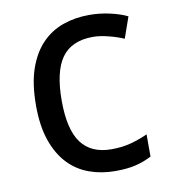

<svg xmlns="http://www.w3.org/2000/svg" viewBox="-68 -605 599 674"><g transform="rotate(-10 231.5 -268.0)"><path d="M290 9.8Q240.7 9.8 197.8 -5.6Q154.8 -21 123 -54.4Q91.3 -87.9 73.2 -139.9Q55.2 -191.9 55.2 -265.1Q55.2 -341.8 73.7 -395.3Q92.3 -448.7 124.8 -482.2Q157.2 -515.6 200.7 -530.8Q244.1 -545.9 293.9 -545.9Q332 -545.9 368.4 -537.6Q404.8 -529.3 429.2 -517.1L402.8 -441.9Q391.6 -446.8 377.9 -451.4Q364.3 -456.1 349.6 -459.7Q335 -463.4 320.8 -465.6Q306.6 -467.8 293.9 -467.8Q217.3 -467.8 182.1 -418.7Q147 -369.6 147 -266.1Q147 -163.1 182.4 -115.5Q217.8 -67.9 290 -67.9Q329.6 -67.9 361.6 -76.9Q393.6 -85.9 419.9 -98.1V-19Q393.6 -4.9 363.5 2.4Q333.5 9.8 290 9.8Z"/></g></svg>

Font: WenQuanYi Micro Hei
Style: Regular
Weight: 400
Foundry: Ascender Corporation
Version: Version 0.2.0-beta